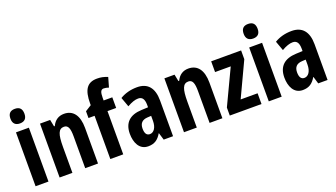

<svg xmlns="http://www.w3.org/2000/svg" viewBox="-65 -1293 3207 1832"><g transform="rotate(-20 1538.0 -377.5)"><path d="M122 -762C74 -762 51 -737 51 -687C51 -639 76 -614 122 -614C169 -614 193 -639 193 -687C193 -736 171 -762 122 -762ZM187 -547H56V0H187Z M546 -557C490 -557 449 -529 425 -477H417L403 -547H300V0H430V-263C430 -393 449 -441 504 -441C547 -441 560 -401 560 -324V0H690V-362C690 -489 638 -557 546 -557Z M1034 -439V-547H946V-573C946 -633 957 -655 985 -655C1001 -655 1018 -651 1036 -645L1064 -743C1023 -759 996 -765 957 -765C856 -765 815 -702 815 -564V-547L753 -508V-439H815V0H946V-439Z M1288 -557C1222 -557 1163 -541 1114 -511L1149 -414C1194 -440 1230 -452 1261 -452C1303 -452 1322 -423 1322 -364V-341L1254 -338C1136 -333 1072 -275 1072 -162C1072 -74 1108 10 1198 10C1262 10 1300 -17 1333 -73H1335L1357 0H1452V-363C1452 -491 1395 -557 1288 -557ZM1285 -252 1322 -254V-203C1322 -137 1293 -94 1252 -94C1220 -94 1203 -118 1203 -167C1203 -221 1230 -249 1285 -252Z M1809 -557C1753 -557 1712 -529 1688 -477H1680L1666 -547H1563V0H1693V-263C1693 -393 1712 -441 1767 -441C1810 -441 1823 -401 1823 -324V0H1953V-362C1953 -489 1901 -557 1809 -557Z M2350 0V-109H2178L2342 -458V-547H2038V-438H2197L2028 -81V0Z M2490 -762C2442 -762 2419 -737 2419 -687C2419 -639 2444 -614 2490 -614C2537 -614 2561 -639 2561 -687C2561 -736 2539 -762 2490 -762ZM2555 -547H2424V0H2555Z M2857 -557C2791 -557 2732 -541 2683 -511L2718 -414C2763 -440 2799 -452 2830 -452C2872 -452 2891 -423 2891 -364V-341L2823 -338C2705 -333 2641 -275 2641 -162C2641 -74 2677 10 2767 10C2831 10 2869 -17 2902 -73H2904L2926 0H3021V-363C3021 -491 2964 -557 2857 -557ZM2854 -252 2891 -254V-203C2891 -137 2862 -94 2821 -94C2789 -94 2772 -118 2772 -167C2772 -221 2799 -249 2854 -252Z"/></g></svg>

Font: Noto Sans Myanmar UI ExtraCondensed
Style: Bold
Weight: 700
Width: 2
Designer: Monotype Design Team
Foundry: Monotype Imaging Inc.
Version: Version 2.103